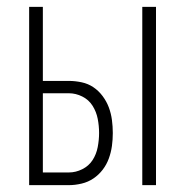

<svg xmlns="http://www.w3.org/2000/svg" viewBox="-20 -540 540 560"><path d="M395 0V-520H435V0ZM65 0V-520H105V-304H181Q199 -304 218 -300Q237 -296 252.5 -285.5Q268 -275 279.5 -259.5Q291 -244 297.5 -226.5Q304 -209 306.5 -190Q309 -171 309 -152Q309 -133 306.5 -114.5Q304 -96 297.5 -78Q291 -60 279.5 -45Q268 -30 252.5 -19.5Q237 -9 218 -4.5Q199 0 181 0ZM181 -37Q201 -37 220 -46.5Q239 -56 250 -73Q261 -90 265 -111Q269 -132 269 -152Q269 -173 265 -193.5Q261 -214 250 -231.5Q239 -249 220 -258.5Q201 -268 181 -268H105V-37Z"/></svg>

Font: Iosevka SS04 Extralight
Style: Regular
Weight: 200
Monospace: yes
Designer: Belleve Invis
Foundry: Belleve Invis
Version: Version 19.0.0; ttfautohint (v1.8.4)